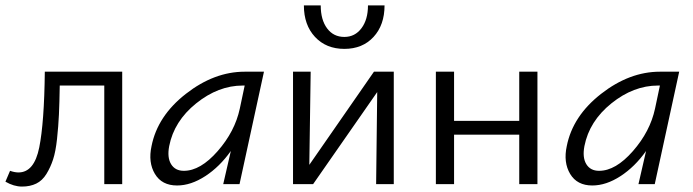

<svg xmlns="http://www.w3.org/2000/svg" viewBox="-29 -678 2550 707"><path d="M421 -414V0H355V-363H191Q190 -299 188 -256Q186 -213 181 -166.5Q176 -120 166.5 -91Q157 -62 142 -37.5Q127 -13 104.5 -2Q82 9 52 9Q22 9 -9 -9L8 -49Q25 -43 39 -43Q97 -43 115.5 -135Q134 -227 136 -414Z M872 -414H943L853 0H793L821 -122Q780 -64 727 -29.5Q674 5 623 5Q567 5 541.5 -37.5Q516 -80 529 -140Q551 -251 655.5 -332.5Q760 -414 872 -414ZM648 -49Q709 -49 772.5 -121.5Q836 -194 854 -278L872 -363H865Q775 -363 693.5 -297.5Q612 -232 594 -140Q586 -98 601 -73.5Q616 -49 648 -49Z M1090 -658H1152Q1152 -605 1175.5 -573.5Q1199 -542 1239 -542Q1278 -542 1302 -574Q1326 -606 1326 -658H1387Q1387 -586 1346.5 -542Q1306 -498 1239 -498Q1172 -498 1131 -542Q1090 -586 1090 -658ZM1421 -414V0H1356L1360 -339L1124 0H1050V-414H1115L1110 -71L1348 -414Z M1883 -414H1950V0H1883V-182H1643V0H1576V-414H1643V-233H1883Z M2401 -414H2472L2382 0H2322L2350 -122Q2309 -64 2256 -29.5Q2203 5 2152 5Q2096 5 2070.5 -37.5Q2045 -80 2058 -140Q2080 -251 2184.5 -332.5Q2289 -414 2401 -414ZM2177 -49Q2238 -49 2301.5 -121.5Q2365 -194 2383 -278L2401 -363H2394Q2304 -363 2222.5 -297.5Q2141 -232 2123 -140Q2115 -98 2130 -73.5Q2145 -49 2177 -49Z"/></svg>

Font: EauTest
Style: Italic
Weight: 400
Italic angle: -12°
Designer: Christian Thalmann (Catharsis Fonts)
Version: Version 0.001;PS 000.001;hotconv 1.0.88;makeotf.lib2.5.64775